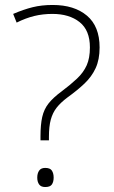

<svg xmlns="http://www.w3.org/2000/svg" viewBox="-20 -744 457 773"><path d="M143 -195Q143 -242 150 -273Q157 -304 175.5 -327.5Q194 -351 228 -376Q264 -403 290 -427.5Q316 -452 329 -481Q342 -510 342 -553Q342 -622 300.5 -655Q259 -688 191 -688Q152 -688 117.5 -679.5Q83 -671 47 -653L33 -688Q75 -706 111.5 -715Q148 -724 192 -724Q279 -724 330 -681Q381 -638 381 -553Q381 -504 365 -469.5Q349 -435 320 -407.5Q291 -380 252 -352Q224 -331 208 -310.5Q192 -290 184.5 -262.5Q177 -235 177 -193V-179H143ZM130 -29Q130 -46 137.5 -57Q145 -68 162 -68Q182 -68 189 -57Q196 -46 196 -29Q196 -12 189 -1.5Q182 9 162 9Q145 9 137.5 -1.5Q130 -12 130 -29Z"/></svg>

Font: Noto Sans ExtraLight
Style: Regular
Weight: 200
Designer: Monotype Design Team
Foundry: Monotype Imaging Inc.
Version: Version 2.007